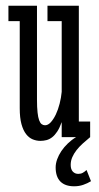

<svg xmlns="http://www.w3.org/2000/svg" viewBox="-20 -485 351 679"><path d="M298.8 0Q285.2 11.2 272.7 22.5Q260.3 33.7 250.7 45.9Q241.2 58.1 235.6 71Q230 84 230 98.1Q230 113.8 237.5 121.8Q245.1 129.9 256.8 129.9Q266.1 129.9 272.9 126Q279.8 122.1 286.1 116.2L301.8 155.8Q289.1 163.6 274.2 168.7Q259.3 173.8 242.2 173.8Q210.4 173.8 193.6 157Q176.8 140.1 176.8 106.9Q176.8 93.3 182.1 78.4Q187.5 63.5 197 49.3Q206.5 35.2 220 22.2Q233.4 9.3 249 0H198.2V-53.2Q190.9 -32.7 182.4 -19.8Q173.8 -6.8 164.3 0.5Q154.8 7.8 144.3 10.5Q133.8 13.2 123 13.2Q108.9 13.2 95.7 7.8Q82.5 2.4 72.3 -10.7Q62 -23.9 55.9 -46.1Q49.8 -68.4 49.8 -102.1V-410.2H9.8V-464.8H110.8V-132.8Q110.8 -105 112.8 -87.4Q114.7 -69.8 118.4 -59.8Q122.1 -49.8 127.4 -45.9Q132.8 -42 139.2 -42Q149.9 -42 159.7 -52.7Q169.4 -63.5 177.5 -80.3Q185.5 -97.2 190.9 -118.4Q196.3 -139.6 198.2 -160.2V-410.2H147.9V-464.8H258.8V-55.2H298.8Z"/></svg>

Font: Stint Ultra Condensed
Style: Regular
Weight: 400
Width: 1
Designer: Astigmatic (AOETI)
Foundry: Astigmatic (AOETI)
Version: Version 1.000